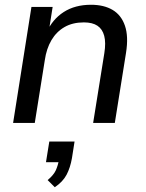

<svg xmlns="http://www.w3.org/2000/svg" viewBox="-20 -516 612 806"><path d="M35 0 112 -487H201L184 -379H175Q200 -435 247.5 -465.5Q295 -496 362 -496Q416 -496 452.5 -474.5Q489 -453 504.5 -408Q520 -363 509 -294L462 0H371L418 -293Q425 -337 417.5 -365.5Q410 -394 389 -408Q368 -422 332 -422Q285 -422 251 -402.5Q217 -383 196 -347.5Q175 -312 168 -263L126 0ZM210 270 180 240Q205 219 214 199.5Q223 180 228 153L247 165H173L187 78H293L282 148Q275 188 259.5 217.5Q244 247 210 270Z"/></svg>

Font: Nunito Sans 12pt Medium
Style: Italic
Weight: 500
Italic angle: -9°
Designer: Vernon Adams
Foundry: Vernon Adams
Version: Version 3.101;gftools[0.9.27]